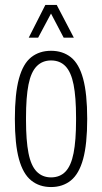

<svg xmlns="http://www.w3.org/2000/svg" viewBox="-20 -743 412 775"><path d="M186 12Q139 12 106 -14.5Q73 -41 56.5 -101Q40 -161 40 -263Q40 -365 56.5 -425.5Q73 -486 106 -512Q139 -538 186 -538Q233 -538 266 -512Q299 -486 315.5 -425.5Q332 -365 332 -263Q332 -161 315.5 -101Q299 -41 266 -14.5Q233 12 186 12ZM186 -27Q222 -27 244.5 -50.5Q267 -74 277 -125Q287 -176 287 -258V-268Q287 -351 277 -401.5Q267 -452 244.5 -475.5Q222 -499 186 -499Q151 -499 128 -475.5Q105 -452 95 -401.5Q85 -351 85 -268V-258Q85 -176 95 -125Q105 -74 128 -50.5Q151 -27 186 -27ZM96 -591 163 -723H209L278 -591H237L174 -711H198L134 -591Z"/></svg>

Font: Archivo ExtraCondensed Thin
Style: Regular
Weight: 250
Width: 2
Designer: Hector Gatti
Foundry: Omnibus-Type
Version: Version 2.001